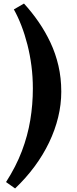

<svg xmlns="http://www.w3.org/2000/svg" viewBox="-20 -844 436 1081"><path d="M325 -328Q325 -256 307.5 -184Q290 -112 256.5 -42Q223 28 174.5 93.5Q126 159 65 217L14 181Q70 94 103 7Q136 -80 150.5 -168Q165 -256 165 -346Q165 -411 157 -473Q149 -535 134.5 -592Q120 -649 100.5 -699.5Q81 -750 58 -791L115 -824Q159 -776 197 -721Q235 -666 264 -604.5Q293 -543 309 -474Q325 -405 325 -328Z"/></svg>

Font: Literata 18pt
Style: Bold Italic
Weight: 700
Italic angle: -2°
Designer: Latin by Veronika Burian and Jose Scaglione. Greek by Irene Vlachou. Cyrillic by Vera Evstafieva
Foundry: TypeTogether
Version: Version 3.103;gftools[0.9.29]